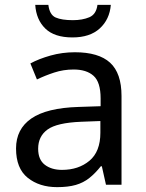

<svg xmlns="http://www.w3.org/2000/svg" viewBox="-20 -760 601 790"><path d="M288 -545Q386 -545 433 -502Q480 -459 480 -365V0H416L399 -76H395Q372 -47 347.5 -27.5Q323 -8 291.5 1Q260 10 215 10Q142 10 94 -28.5Q46 -67 46 -149Q46 -229 109 -272.5Q172 -316 303 -320L394 -323V-355Q394 -422 365 -448Q336 -474 283 -474Q241 -474 203 -461.5Q165 -449 132 -433L105 -499Q140 -518 188 -531.5Q236 -545 288 -545ZM314 -259Q214 -255 175.5 -227Q137 -199 137 -148Q137 -103 164.5 -82Q192 -61 235 -61Q303 -61 348 -98.5Q393 -136 393 -214V-262ZM436 -740Q431 -680 390.5 -643Q350 -606 278 -606Q204 -606 166.5 -642.5Q129 -679 125 -740H179Q184 -699 209 -688Q234 -677 280 -677Q319 -677 347.5 -689Q376 -701 381 -740Z"/></svg>

Font: Noto Sans Cherokee
Style: Regular
Weight: 400
Designer: Monotype Design Team
Foundry: Monotype Imaging Inc.
Version: Version 2.001